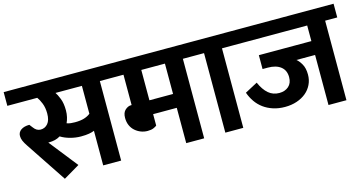

<svg xmlns="http://www.w3.org/2000/svg" viewBox="-81 -945 2404 1271"><g transform="rotate(-15 1120.5 -309.5)"><path d="M343 -45 233 20 50 -255Q33 -280 26 -297Q19 -314 19 -330Q19 -356 40.5 -371Q62 -386 98 -386L115 -364Q135 -336 163 -336Q193 -336 212.5 -359Q232 -382 232 -428Q232 -468 220 -498Q208 -528 195 -545H-10V-639H707V-545H624V0H501V-237Q487 -231 465 -227Q443 -223 409 -223Q373 -223 336 -233Q299 -243 272 -260Q254 -249 234.5 -244.5Q215 -240 196 -240H189ZM395 -324Q433 -324 458.5 -332Q484 -340 501 -354V-545H320Q331 -530 344 -497Q357 -464 357 -416Q357 -392 352 -370.5Q347 -349 339 -332Q352 -327 366.5 -325.5Q381 -324 395 -324Z M908 -545V-337H1070V-545ZM908 -164Q902 -158 886 -151Q870 -144 845 -144Q821 -144 799 -152.5Q777 -161 759.5 -176.5Q742 -192 732 -214.5Q722 -237 722 -266Q722 -302 741.5 -319.5Q761 -337 781 -337H786V-545H687V-639H1276V-545H1193V0H1070V-242H908Z M1338 -545H1256V-639H1544V-545H1461V0H1338Z M1917 -343Q1934 -330 1950 -302Q1966 -274 1966 -230Q1966 -193 1951 -162Q1936 -131 1909.5 -109Q1883 -87 1846 -74.5Q1809 -62 1765 -62Q1721 -62 1684 -74Q1647 -86 1618.5 -107Q1590 -128 1570 -157Q1550 -186 1538 -220L1624 -266Q1647 -214 1678 -187.5Q1709 -161 1752 -161Q1791 -161 1816 -183Q1841 -205 1841 -246Q1841 -293 1809 -318Q1777 -343 1721 -343H1685V-438H2045V-545H1524V-639H2251V-545H2168V0H2045V-343Z"/></g></svg>

Font: Ek Mukta
Style: Bold
Weight: 700
Designer: Girish Dalvi and Yashodeep Gholap
Foundry: Ek Type
Version: Version 2.538;PS 1.002;hotconv 16.6.51;makeotf.lib2.5.65220;